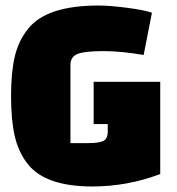

<svg xmlns="http://www.w3.org/2000/svg" viewBox="-20 -660 640 695"><path d="M370 -184V-211H319V-364H560V-30Q441 15 314 15Q143 15 79 -68Q46 -111 33 -169Q20 -227 20 -312.5Q20 -398 33.5 -455.5Q47 -513 82 -556Q148 -640 337 -640Q376 -640 438.5 -632Q501 -624 530 -614L500 -461Q419 -475 353.5 -475Q288 -475 261.5 -465Q235 -455 235 -425V-142H301Q337 -142 353.5 -149.5Q370 -157 370 -184Z"/></svg>

Font: Myanmar Thuriya
Style: Regular
Weight: 400
Designer: Danh Hong
Foundry: Google Inc.
Version: Version 2.00 November 23, 2015